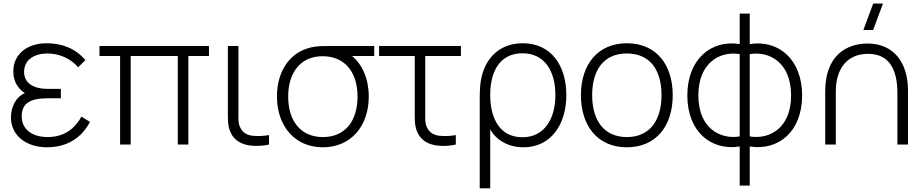

<svg xmlns="http://www.w3.org/2000/svg" viewBox="-20 -792 5055 1052"><path d="M236.5 15C347.5 15 427.5 -36.5 473 -124.5L426 -153C386.5 -80 323.5 -41 241.5 -41C156 -41 99 -83.5 99 -154.5C99 -223 140.5 -253.5 241.5 -253.5H313.5V-305H242C163 -305 112 -336.5 112 -398C112 -466 170 -499 240 -499C308 -499 370 -468.5 408 -423.5L448 -462.5C396.5 -523.5 324.5 -555 235 -555C131 -555 53 -497 53 -401C53 -347.5 76.5 -308 116 -281.5C63 -259 40 -201 40 -148.5C40 -49.5 124 15 236.5 15Z M638 0H696V-485H954V0H1012V-485H1125V-540H525V-485H638Z M1348.5 5C1379.5 9.5 1420.5 8 1454 0V-52C1426.5 -46.5 1393.5 -45.5 1364.5 -48C1334 -52 1312 -63 1297.5 -91C1283.5 -117.5 1286.5 -142 1286.5 -188.5V-540H1228.5V-187.5C1228.5 -136 1227 -100 1245 -63C1266 -21 1303 -1.5 1348.5 5Z M1749 15C1902.5 15 2000.5 -101 2000.5 -263C2000.5 -359 1965.5 -439 1909 -485H2030.5V-540H1795.5C1764 -540 1729.5 -540 1703 -536C1575.5 -516 1497.5 -410 1497.5 -263C1497.5 -101.5 1595 15 1749 15ZM1559 -263C1559 -389 1622.5 -484.5 1749 -484C1873 -483 1939 -393 1939 -263C1939 -131.5 1873.5 -41 1749 -41C1628 -41 1559 -129 1559 -263Z M2372 5C2403 9.5 2444 8 2477.5 0V-52C2450.5 -46.5 2417.5 -45.5 2388 -48C2358 -52 2335.5 -63 2321 -91C2307 -117.5 2310 -142 2310 -188.5V-485H2505.5V-540H2057V-485H2252.5V-187.5C2252.5 -136 2250.5 -100 2269 -63C2290 -21 2326.5 -1.5 2372 5Z M2608.5 -239V240H2666V-83C2699 -25 2763.5 15 2848 15C2997.5 15 3083 -108.5 3083 -271C3083 -431 3001 -555 2844.5 -555C2704.5 -555 2622.5 -456.5 2611 -321C2609 -302 2608.5 -275 2608.5 -239ZM2666 -271.5C2666 -405.5 2722 -500 2842.5 -500C2964.5 -500 3023 -402.5 3023 -271C3023 -139 2961.5 -40 2842.5 -40C2722 -40 2666 -138 2666 -271.5Z M3414.5 15C3574 15 3666 -100.5 3666 -271C3666 -438 3575.5 -555 3414.5 -555C3257 -555 3163 -440.5 3163 -271C3163 -103 3254 15 3414.5 15ZM3224.5 -271C3224.5 -405 3285.5 -499 3414.5 -499C3541 -499 3604.5 -409.5 3604.5 -271C3604.5 -134.5 3542 -41 3414.5 -41C3289.5 -41 3224.5 -132 3224.5 -271Z M4033 10.5V225H4088V10.5C4246 35.5 4375 -71.5 4375 -269C4375 -466.5 4246 -575.5 4088 -550.5V-717.5H4033V-550.5C3875 -575.5 3746 -466.5 3746 -269C3746 -71.5 3875 35.5 4033 10.5ZM3806.5 -269C3806.5 -449 3925 -513.5 4033 -495.5V-44.5C3926 -26.5 3806.5 -89.5 3806.5 -269ZM4088 -44.5V-495.5C4196 -513.5 4314.5 -449.5 4314.5 -269C4314.5 -89 4195 -26.5 4088 -44.5Z M4897 -281V0H4955V-295.5C4955 -456 4871 -552.5 4736 -553.5C4615.5 -554 4501.5 -485.5 4501.5 -291.5V0H4559.5V-291.5C4559.5 -410.5 4618 -497 4736 -497C4848.5 -497 4897 -417.5 4897 -281ZM4710.5 -627.5H4764L4818 -772.5H4764.5Z"/></svg>

Font: Eudonet Light
Style: Regular
Weight: 300
Designer: Mikhail Sharanda
Foundry: Mikhail Sharanda
Version: Version 4.503;Glyphs 3.1.2 (3151)